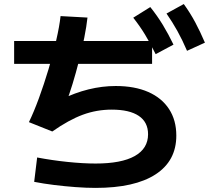

<svg xmlns="http://www.w3.org/2000/svg" viewBox="-20 -875 1040 951"><path d="M50 -558.7V-672H733.3V-558.7ZM751 -606.7Q724 -661.4 698.2 -703.9Q672.4 -746.3 640 -787.3L724.4 -840Q758.7 -797.3 786.2 -752.2Q813.7 -707 839.3 -654ZM906.4 -623.3Q882.7 -678.3 858.4 -722Q834 -765.7 804.7 -808L890.3 -855Q922.3 -810.7 947 -764.5Q971.7 -718.3 995 -663.7ZM453.3 55.7Q407 55.7 353.7 51.7Q300.3 47.7 247.7 41.2Q195 34.7 149.3 25.7L164 -95Q237.3 -81 314.2 -73Q391 -65 453.3 -65Q581.4 -65 647.4 -102.1Q713.4 -139.3 713.4 -210Q713.4 -270 667.4 -301Q621.4 -332 533.3 -332Q458.6 -332 390 -306.7Q321.3 -281.4 239 -223.7L123.3 -270Q147.7 -320.3 172.9 -389Q198 -457.7 220.4 -532.2Q242.7 -606.7 258.5 -675.5Q274.4 -744.3 280 -795.3L413.3 -788Q408.6 -744.7 397.5 -688.5Q386.3 -632.3 371.1 -573Q355.9 -513.6 339.3 -459.1Q322.6 -404.6 306.6 -363.6L283.6 -382.6Q350.9 -415.6 418.5 -432.3Q486 -449 553.3 -449Q647 -449 714.2 -419.5Q781.3 -390 817.3 -334.8Q853.3 -279.7 853.3 -203.3Q853.3 -78 750.3 -11.2Q647.3 55.7 453.3 55.7Z"/></svg>

Font: M PLUS 1 Thin
Style: Regular
Weight: 100
Designer: Coji Morishita
Foundry: UNDERFOREST DESIGN
Version: Version 1.001